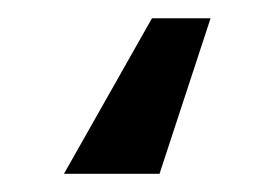

<svg xmlns="http://www.w3.org/2000/svg" viewBox="-20 16 300 211"><path d="M211.4 36.1 155.3 207H50.3L147 36.1Z"/></svg>

Font: Inter 24pt Medium
Style: Regular
Weight: 500
Designer: Rasmus Andersson
Foundry: rsms
Version: Version 4.001;git-66647c0bb